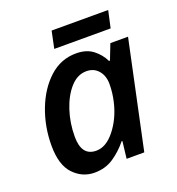

<svg xmlns="http://www.w3.org/2000/svg" viewBox="-128 -796 836 909"><g transform="rotate(-20 290.0 -341.0)"><path d="M195 10Q250 10 291.5 -18Q333 -46 365 -86H369L359 0H448L563 -541H474L444 -464H439Q422 -500 389 -525.5Q356 -551 304 -551Q227 -551 169 -498Q111 -445 78.5 -360Q46 -275 46 -180Q46 -82 90 -36Q134 10 195 10ZM238 -85Q164 -85 164 -182Q164 -251 184.5 -313.5Q205 -376 240.5 -415.5Q276 -455 321 -455Q359 -455 381.5 -428.5Q404 -402 404 -361Q404 -315 393 -270Q375 -195 331.5 -140Q288 -85 238 -85ZM215 -606 233 -692H518L499 -606Z"/></g></svg>

Font: Noto Sans UI Medium
Style: Italic
Weight: 500
Italic angle: -12°
Designer: Monotype Design Team
Foundry: Monotype Imaging Inc.
Version: Version 1.901